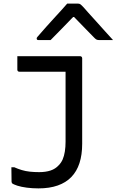

<svg xmlns="http://www.w3.org/2000/svg" viewBox="-20 -843 646 1063"><path d="M424 -532Q427 -532 429.5 -530.5Q432 -529 433.5 -526.5Q435 -524 435 -521V-47Q435 14 420 60Q405 106 375 137Q345 168 299.5 184Q254 200 193 200Q159 200 128.5 196Q98 192 76 185Q54 178 46 171Q46 169 45 167Q44 165 44 163Q44 143 43.5 123Q43 103 43 83H59Q79 92 100.5 98.5Q122 105 146 107.5Q170 110 197 110Q233 110 260 101Q287 92 305 72Q319 58 327 39.5Q335 21 339 -4Q343 -29 343 -58V-446H87Q82 -446 79 -449Q76 -452 76 -457V-532ZM352 -823H412Q420 -823 425.5 -819Q431 -815 444 -801Q451 -792 470 -771.5Q489 -751 513 -724Q537 -697 561.5 -670Q586 -643 606 -621H533Q522 -621 516.5 -623Q511 -625 504 -632Q491 -645 456 -681Q428 -710 390 -749H385Q348 -711 321 -683Q287 -648 260 -621H194Q190 -621 187.5 -622Q185 -623 184 -625.5Q183 -628 183 -630Q183 -634 187 -638.5Q191 -643 204 -658Q216 -672 236 -694.5Q256 -717 279 -742Q302 -767 322 -789Q342 -811 352 -823Z"/></svg>

Font: Code D OnePiece
Style: Regular
Weight: 400
Version: Version 1.085; ttfautohint (v1.8.4.7-5d5b);Nerd Fonts 3.0.2